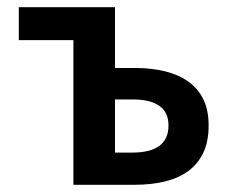

<svg xmlns="http://www.w3.org/2000/svg" viewBox="-20 -511 640 531"><path d="M183 0V-400H32V-491H298V-323H354Q398 -323 435.5 -314Q473 -305 500 -286Q527 -267 542 -237Q557 -207 557 -164Q557 -119 542 -88Q527 -57 500 -37.5Q473 -18 435.5 -9Q398 0 354 0ZM298 -89H346Q446 -89 446 -164Q446 -236 346 -236H298Z"/></svg>

Font: Source Code Pro Semibold
Style: Regular
Weight: 600
Monospace: yes
Designer: Paul D. Hunt, Teo Tuominen
Foundry: Adobe Systems Incorporated
Version: Version 2.030;PS 1.000;hotconv 16.6.51;makeotf.lib2.5.65220